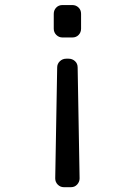

<svg xmlns="http://www.w3.org/2000/svg" viewBox="-20 -530 540 769"><path d="M230.5 -379.9Q215.8 -379.9 205.6 -390.1Q195.3 -400.4 195.3 -415V-474.6Q195.3 -489.3 205.1 -499.5Q214.8 -509.8 230.5 -509.8H269.5Q284.2 -509.8 294.4 -500Q304.7 -490.2 304.7 -474.6V-415Q304.7 -400.4 294.9 -390.1Q285.2 -379.9 269.5 -379.9ZM254.9 -294.9Q269.5 -294.9 280.3 -285.2Q291 -275.4 291 -259.8L298.8 184.6Q298.8 198.2 289.1 209Q279.3 219.7 264.6 219.7H235.4Q221.7 219.7 211.4 209.5Q201.2 199.2 201.2 184.6L209 -259.8Q209 -274.4 219.7 -284.7Q230.5 -294.9 245.1 -294.9Z"/></svg>

Font: Rounded-L Mgen+ 2m regular
Style: Regular
Weight: 400
Designer: [Source Han Sans]
Ryoko NISHIZUKA  (kana & ideographs); Paul D. Hunt (Latin, Greek & Cyrillic); Wenlong ZHANG  (bopomofo
Version: Version 1.059.20150602